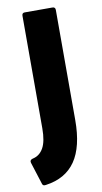

<svg xmlns="http://www.w3.org/2000/svg" viewBox="-110 -698 482 907"><g transform="rotate(-10 131.0 -244.5)"><path d="M35 165Q20 168 17 157L-17 50Q-21 36 -6 32Q28 25 46 -7Q64 -39 64 -101V-641Q64 -655 77 -655H210Q224 -655 224 -641V-113Q224 15 177 83.5Q130 152 35 165Z"/></g></svg>

Font: Sofia Sans Semi Condensed Black
Style: Regular
Weight: 900
Designer: Botio Nikoltchev, Ani Petrova
Foundry: lettersoup
Version: Version 4.100; ttfautohint (v1.8.4.7-5d5b)